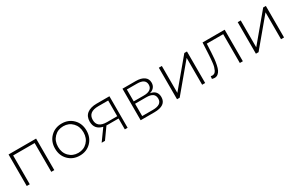

<svg xmlns="http://www.w3.org/2000/svg" viewBox="140 -1637 4196 2753"><g transform="rotate(-30 2238.0 -260.5)"><path d="M108 -522H564V0H514V-477H158V0H108Z M1174.5 -70.5Q1101 4 988 4Q875 4 801 -70.5Q727 -145 727 -261Q727 -377 801 -451.5Q875 -526 988 -526Q1101 -526 1174.5 -451.5Q1248 -377 1248 -261Q1248 -145 1174.5 -70.5ZM837 -102.5Q897 -41 988 -41Q1079 -41 1138.5 -102.5Q1198 -164 1198 -261Q1198 -358 1138.5 -419.5Q1079 -481 988 -481Q897 -481 837 -419.5Q777 -358 777 -261Q777 -164 837 -102.5Z M1566 -522H1778V0H1732V-180H1558Q1540 -180 1532 -181L1403 0H1348L1483 -187Q1351 -217 1351 -348Q1351 -434 1408.5 -478Q1466 -522 1566 -522ZM1401 -346Q1401 -218 1563 -218H1732V-478H1569Q1401 -478 1401 -346Z M2303 -269Q2418 -249 2418 -140Q2418 0 2220 0H1994V-522H2214Q2301 -522 2350.5 -487.5Q2400 -453 2400 -389Q2400 -343 2374.5 -312.5Q2349 -282 2303 -269ZM2043 -481V-284H2211Q2278 -284 2314 -309.5Q2350 -335 2350 -383Q2350 -481 2211 -481ZM2219 -41Q2368 -41 2368 -142Q2368 -195 2334 -220Q2300 -245 2227 -245H2043V-41Z M2596 0V-522H2646V-77L3018 -522H3062V0H3012V-445L2640 0Z M3320 -522H3686V0H3636V-477H3364L3357 -338Q3354 -275 3349.5 -231Q3345 -187 3335 -139Q3325 -91 3311 -62Q3297 -33 3273.5 -14Q3250 5 3218 5Q3203 5 3175 -2L3180 -45Q3196 -41 3204 -41Q3226 -41 3242.5 -52Q3259 -63 3270 -86.5Q3281 -110 3288 -134Q3295 -158 3299.5 -198Q3304 -238 3306 -266Q3308 -294 3311 -342Z M3902 0V-522H3952V-77L4324 -522H4368V0H4318V-445L3946 0Z"/></g></svg>

Font: mBank Light
Style: Regular
Weight: 300
Designer: Julieta Ulanovsky
Foundry: Julieta Ulanovsky
Version: Version 7.200;PS 007.200;hotconv 1.0.88;makeotf.lib2.5.64775